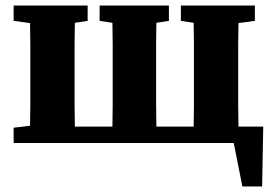

<svg xmlns="http://www.w3.org/2000/svg" viewBox="-20 -514 990 690"><path d="M630 -439V-494H896V-439L837 -431Q836 -394 836 -353.5Q836 -313 836 -279V-215Q836 -180 836 -138.5Q836 -97 837 -59H926L922 156H851L820 0H29V-55L88 -62Q89 -100 89 -140.5Q89 -181 89 -215V-279Q89 -313 89 -353.5Q89 -394 88 -431L29 -439V-494H295V-439L249 -432Q248 -395 248 -354Q248 -313 248 -279V-215Q248 -180 248 -138.5Q248 -97 249 -59H384Q385 -97 385 -138.5Q385 -180 385 -215V-279Q385 -313 385 -354Q385 -395 384 -432L338 -439V-494H587V-439L542 -432Q541 -395 541 -354Q541 -313 541 -279V-215Q541 -180 541 -138.5Q541 -97 542 -59H676Q677 -97 677 -138.5Q677 -180 677 -215V-279Q677 -313 677 -354Q677 -395 676 -432Z"/></svg>

Font: Source Serif 4 SmText
Style: Bold
Weight: 700
Designer: Frank Grießhammer
Foundry: Adobe
Version: Version 4.005;hotconv 1.1.0;makeotfexe 2.6.0